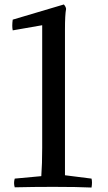

<svg xmlns="http://www.w3.org/2000/svg" viewBox="-20 -836 482 860"><path d="M271 -654V-51L390 -36Q394 -20 390 4Q327 1 219 1Q130 1 46 3Q40 -16 46 -36L165 -47Q169 -102 169 -174V-723L37 -700Q33 -719 37 -748L266 -816Q275 -806 276 -796Q271 -770 271 -704Z"/></svg>

Font: Adamina
Style: Regular
Weight: 400
Designer: Cyreal (www.cyreal.org)
Foundry: Alexei Vanyashin
Version: Version 1.013